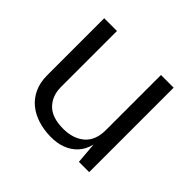

<svg xmlns="http://www.w3.org/2000/svg" viewBox="-131 -669 831 831"><g transform="rotate(45 284.0 -253.5)"><path d="M270 10Q228.5 9.5 192.5 -1.8Q156.5 -13 129.2 -35.2Q102 -57.5 86.8 -90.8Q71.5 -124 71.5 -168V-517H149.5V-175Q149.5 -120.5 182.5 -86.8Q215.5 -53 284 -53Q345 -53 382 -84.8Q419 -116.5 419 -181V-517H496.5V0H433.5L425.5 -98Q416.5 -61 394.2 -37Q372 -13 340.2 -1.2Q308.5 10.5 270 10Z"/></g></svg>

Font: Public Sans Thin Light
Style: Regular
Weight: 300
Version: Version 1.007